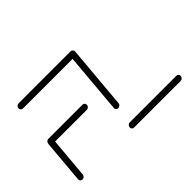

<svg xmlns="http://www.w3.org/2000/svg" viewBox="-91 -762 1005 1005"><g transform="rotate(-45 411.0 -259.5)"><path d="M93 -259.3 71.9 -17.8Q71.1 -10.4 65.6 -5.2Q60 0 52.6 0Q45.2 0 40.6 -5.2Q35.9 -10.4 36.7 -17.8L57.8 -259.3ZM345.2 -260.7Q345.2 -253 339.4 -247.4Q333.7 -241.9 326.3 -241.9H73.7Q67 -241.9 62.4 -246.3Q57.8 -250.7 57.8 -257.4Q57.8 -265.2 63.3 -271.1Q68.9 -277 76.7 -277H329.3Q335.9 -277 340.6 -272.2Q345.2 -267.4 345.2 -260.7ZM799.3 -20.7Q799.3 -13 793.5 -7.2Q787.8 -1.5 780 -1.5H435.9Q428.9 -1.5 424.4 -5.9Q420 -10.4 420 -17Q420 -25.2 425.6 -30.9Q431.1 -36.7 438.9 -36.7H783.3Q790.4 -36.7 794.8 -32Q799.3 -27.4 799.3 -20.7ZM78.9 -499.3Q78.9 -507 84.4 -512.8Q90 -518.5 97.8 -518.5H482.6L479.6 -483.3H94.8Q88.1 -483.3 83.5 -487.8Q78.9 -492.2 78.9 -499.3ZM448.9 -131.5Q441.5 -131.5 436.9 -136.7Q432.2 -141.9 433 -148.9L463.7 -501.1Q464.4 -508.1 470 -513.3Q475.6 -518.5 482.6 -518.5Q489.6 -518.5 494.6 -513.3Q499.6 -508.1 498.9 -501.1L468.1 -148.9Q467.4 -141.5 461.7 -136.5Q455.9 -131.5 448.9 -131.5Z"/></g></svg>

Font: 26F Galaxy Sans Light
Style: Italic
Weight: 300
Italic angle: -5°
Designer: C₂₉H₂₅N₃O₅
Version: Version 1.200